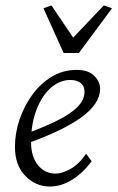

<svg xmlns="http://www.w3.org/2000/svg" viewBox="-20 -681 434 709"><path d="M164.1 7.8Q112.3 7.8 73.7 -31.2Q35.2 -70.3 35.2 -138.7Q35.2 -189.5 52.2 -239.7Q69.3 -290 99.6 -331.5Q129.9 -373 171.4 -397.9Q212.9 -422.9 262.7 -422.9Q306.6 -422.9 328.1 -400.9Q349.6 -378.9 349.6 -353.5Q349.6 -324.2 331.5 -297.9Q313.5 -271.5 278.8 -246.6Q244.1 -221.7 194.8 -198.2Q145.5 -174.8 83 -152.3V-189.5Q147.5 -213.9 194.3 -237.3Q241.2 -260.7 266.6 -286.6Q292 -312.5 292 -341.8Q292 -364.3 277.3 -375Q262.7 -385.7 240.2 -385.7Q200.2 -385.7 167 -356Q133.8 -326.2 114.3 -274.4Q94.7 -222.7 94.7 -156.2Q94.7 -102.5 120.1 -71.3Q145.5 -40 185.5 -40Q208 -40 239.3 -56.6Q270.5 -73.2 297.9 -113.3L318.4 -85.9Q288.1 -43.9 247.6 -18.1Q207 7.8 164.1 7.8ZM140.6 -650.4 169.9 -661.1 273.4 -507.8H217.8L363.3 -661.1L393.6 -650.4L271.5 -485.4H214.8Z"/></svg>

Font: Crimson Pro ExtraLight
Style: Italic
Weight: 250
Italic angle: -12°
Designer: Jacques Le Bailly
Foundry: Baron von Fonthausen
Version: Version 1.003